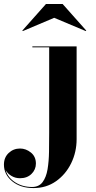

<svg xmlns="http://www.w3.org/2000/svg" viewBox="-140 -696 489 976"><path d="M135.5 -605.5 -24 -538 -26.5 -540.5 93.5 -675.5H178.5L298.5 -540.5L296 -538ZM249.5 -460V11.5Q249.5 77 221.8 133.8Q194 190.5 144.8 225.2Q95.5 260 30.5 260Q-36 260 -78 225.5Q-120 191 -120 141Q-120 104.5 -96 81.8Q-72 59 -38 59Q-8 59 17.2 79.5Q42.5 100 42.5 135.5Q42.5 166 20.2 188Q-2 210 -38.5 210Q-62.5 210 -82.2 198Q-102 186 -111.5 168.5Q-100.5 206.5 -63.2 230.5Q-26 254.5 22.5 254.5Q58 254.5 76.5 229.8Q95 205 101.8 164.2Q108.5 123.5 109.2 75Q110 26.5 110 -21V-455.5H24.5V-460Z"/></svg>

Font: Bodoni* 36pt
Style: Bold
Weight: 700
Version: Version 2.3